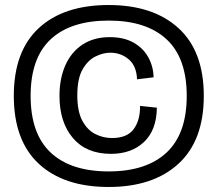

<svg xmlns="http://www.w3.org/2000/svg" viewBox="-20 -696 867 765"><path d="M413 49Q234 49 134.5 -43.5Q35 -136 35 -314Q35 -492 134.5 -584Q234 -676 413 -676Q590 -676 691 -584Q792 -492 792 -314Q792 -136 691 -43.5Q590 49 413 49ZM413 -13Q563 -13 643.5 -88Q724 -163 724 -314Q724 -465 643.5 -539.5Q563 -614 413 -614Q262 -614 182 -539.5Q102 -465 102 -314Q102 -163 182 -88Q262 -13 413 -13ZM422 -83Q324 -83 270.5 -146Q217 -209 217 -314Q217 -383 240.5 -436Q264 -489 309 -518.5Q354 -548 417 -548Q474 -548 512.5 -526Q551 -504 571 -467.5Q591 -431 592 -388L526 -380Q524 -433 493 -459.5Q462 -486 419 -486Q391 -486 360.5 -471Q330 -456 309 -419.5Q288 -383 288 -316Q288 -252 308 -215Q328 -178 359.5 -162Q391 -146 426 -146Q487 -146 513 -182Q539 -218 538 -274L605 -267Q604 -178 554 -130.5Q504 -83 422 -83Z"/></svg>

Font: Bricolage Grotesque 48pt Light
Style: Regular
Weight: 300
Designer: Mathieu Triay
Foundry: Atelier Triay
Version: Version 1.000; ttfautohint (v1.8.4.7-5d5b);gftools[0.9.32]